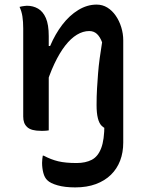

<svg xmlns="http://www.w3.org/2000/svg" viewBox="-20 -565 640 835"><path d="M313 144Q352 144 379 130Q406 116 420 79.5Q434 43 434 -23L516 0Q516 14 516 24Q516 34 516 41Q516 48 516 55Q516 98 502.5 133.5Q489 169 462.5 195Q436 221 397 235.5Q358 250 307 250Q262 250 230.5 241Q199 232 186 219Q174 208 168.5 187Q163 166 163 143Q163 134 164 126.5Q165 119 166 112H170Q202 129 233.5 136.5Q265 144 313 144ZM400 -545Q426 -545 447 -532Q468 -519 483.5 -496.5Q499 -474 507.5 -446Q516 -418 516 -390Q516 -349 516 -308Q516 -267 516 -226Q516 -185 516 -144Q516 -101 516 -70Q516 -39 516 0Q511 2 504.5 3Q498 4 489 4Q445 4 422.5 -17.5Q400 -39 400 -108Q400 -147 402 -180.5Q404 -214 406.5 -246Q409 -278 413.5 -311Q418 -344 424 -381Q415 -405 401.5 -417.5Q388 -430 368 -430Q341 -430 314.5 -414Q288 -398 263.5 -366.5Q239 -335 216.5 -287.5Q194 -240 175 -176L174 -365H198Q220 -417 251 -457.5Q282 -498 320.5 -521.5Q359 -545 400 -545ZM97 -540Q124 -540 145.5 -527.5Q167 -515 179.5 -486.5Q192 -458 192 -408Q192 -339 192 -268.5Q192 -198 192 -129.5Q192 -61 192 2Q186 3 180 3.5Q174 4 168.5 4Q163 4 158 4Q137 4 122 0Q107 -4 98 -12.5Q89 -21 85 -32Q81 -43 81 -58Q81 -109 81 -158Q81 -207 81 -254.5Q81 -302 81 -348.5Q81 -395 81 -441Q81 -471 77.5 -493.5Q74 -516 65 -535Q71 -537 76 -537.5Q81 -538 86.5 -539Q92 -540 97 -540Z"/></svg>

Font: Recursive Casual Medium
Style: Regular
Weight: 500
Version: Version 1.047